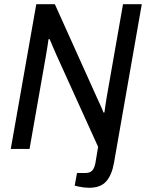

<svg xmlns="http://www.w3.org/2000/svg" viewBox="-20 -706 694 910"><path d="M402 184Q391 184 378 182.5Q365 181 353.5 178.5Q342 176 334 174L345 114H383Q406 114 416.5 103Q427 92 432 68L445 -10L249 -442Q243 -456 232.5 -480Q222 -504 215 -521L210 -520Q208 -504 204 -480Q200 -456 197 -438L120 0H31L152 -686H240L440 -242Q444 -234 449.5 -221.5Q455 -209 461 -196Q467 -183 470 -173H475Q477 -189 480 -209.5Q483 -230 486 -247L563 -686H652L520 67Q515 95 506 116.5Q497 138 483.5 153.5Q470 169 449.5 176.5Q429 184 402 184Z"/></svg>

Font: Archivo SemiCondensed
Style: Italic
Weight: 400
Width: 4
Italic angle: -10°
Designer: Hector Gatti
Foundry: Omnibus-Type
Version: Version 2.001